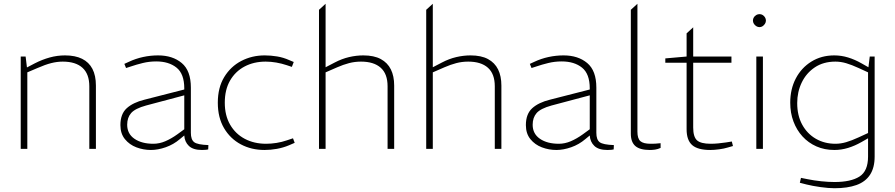

<svg xmlns="http://www.w3.org/2000/svg" viewBox="-20 -790 4752 1019"><path d="M90 0V-490H116L123 -432L165 -454Q204 -474 244 -485Q284 -496 325 -496Q379 -496 415.5 -478Q452 -460 470.5 -424.5Q489 -389 489 -336V0H454V-332Q454 -397 418 -430Q382 -463 313 -463Q283 -463 251.5 -455Q220 -447 179 -429L125 -406V0Z M781 6Q741 6 704 -8Q667 -22 643 -51.5Q619 -81 619 -126Q619 -185 652.5 -215.5Q686 -246 747 -261L958 -315V-321Q958 -398 917 -431Q876 -464 809 -464Q772 -464 737.5 -455.5Q703 -447 677 -438L649 -429L640 -451L664 -462Q700 -479 739.5 -487.5Q779 -496 819 -496Q896 -496 944.5 -455.5Q993 -415 993 -325V-85Q993 -49 1010.5 -35.5Q1028 -22 1086 -20L1085 3Q1083 4 1073.5 5Q1064 6 1052 6Q1005 6 982.5 -15.5Q960 -37 958 -71L935 -52Q901 -23 859.5 -8.5Q818 6 781 6ZM794 -27Q826 -27 857.5 -40.5Q889 -54 921 -77L958 -104V-284L755 -230Q697 -214 676 -190Q655 -166 655 -128Q655 -80 693.5 -53.5Q732 -27 794 -27Z M1384 6Q1314 6 1258 -24Q1202 -54 1169 -110Q1136 -166 1136 -245Q1136 -325 1170 -381Q1204 -437 1260.5 -466.5Q1317 -496 1385 -496Q1417 -496 1450.5 -490.5Q1484 -485 1515 -471L1539 -461L1529 -435L1502 -444Q1475 -453 1446.5 -458Q1418 -463 1390 -463Q1327 -463 1278 -437Q1229 -411 1201 -362.5Q1173 -314 1173 -245Q1173 -177 1201.5 -128Q1230 -79 1279.5 -53Q1329 -27 1392 -27Q1419 -27 1447.5 -31.5Q1476 -36 1502 -45L1535 -56L1544 -32L1514 -19Q1483 -6 1449.5 0Q1416 6 1384 6Z M1673 0V-738L1708 -770V-433L1756 -458Q1794 -478 1832.5 -487Q1871 -496 1908 -496Q1965 -496 2001 -476.5Q2037 -457 2054.5 -421.5Q2072 -386 2072 -336V0H2037V-332Q2037 -398 2000.5 -430.5Q1964 -463 1896 -463Q1863 -463 1832.5 -455Q1802 -447 1770 -433L1708 -406V0Z M2242 0V-738L2277 -770V-433L2325 -458Q2363 -478 2401.5 -487Q2440 -496 2477 -496Q2534 -496 2570 -476.5Q2606 -457 2623.5 -421.5Q2641 -386 2641 -336V0H2606V-332Q2606 -398 2569.5 -430.5Q2533 -463 2465 -463Q2432 -463 2401.5 -455Q2371 -447 2339 -433L2277 -406V0Z M2933 6Q2893 6 2856 -8Q2819 -22 2795 -51.5Q2771 -81 2771 -126Q2771 -185 2804.5 -215.5Q2838 -246 2899 -261L3110 -315V-321Q3110 -398 3069 -431Q3028 -464 2961 -464Q2924 -464 2889.5 -455.5Q2855 -447 2829 -438L2801 -429L2792 -451L2816 -462Q2852 -479 2891.5 -487.5Q2931 -496 2971 -496Q3048 -496 3096.5 -455.5Q3145 -415 3145 -325V-85Q3145 -49 3162.5 -35.5Q3180 -22 3238 -20L3237 3Q3235 4 3225.5 5Q3216 6 3204 6Q3157 6 3134.5 -15.5Q3112 -37 3110 -71L3087 -52Q3053 -23 3011.5 -8.5Q2970 6 2933 6ZM2946 -27Q2978 -27 3009.5 -40.5Q3041 -54 3073 -77L3110 -104V-284L2907 -230Q2849 -214 2828 -190Q2807 -166 2807 -128Q2807 -80 2845.5 -53.5Q2884 -27 2946 -27Z M3429 6Q3376 6 3352 -15Q3328 -36 3328 -80V-738L3363 -770V-91Q3363 -55 3378.5 -41Q3394 -27 3433 -27Q3444 -27 3457 -27.5Q3470 -28 3486 -30V-5Q3471 2 3456.5 4Q3442 6 3429 6Z M3750 6Q3683 6 3653.5 -20Q3624 -46 3624 -104V-457H3511V-480L3624 -490V-613L3659 -645V-490H3862V-457H3659V-113Q3659 -64 3679 -45.5Q3699 -27 3752 -27Q3772 -27 3792 -29Q3812 -31 3833 -34L3864 -39L3870 -15L3842 -7Q3823 -1 3796.5 2.5Q3770 6 3750 6Z M3994 0V-490H4029V0ZM4011 -646Q4002 -646 3994 -651Q3986 -656 3981 -664Q3976 -672 3976 -681Q3976 -690 3981 -698Q3986 -706 3994 -710.5Q4002 -715 4011 -715Q4020 -715 4027.5 -710.5Q4035 -706 4040 -698Q4045 -690 4045 -681Q4045 -672 4040 -664Q4035 -656 4027.5 -651Q4020 -646 4011 -646Z M4409 209Q4378 209 4335 203Q4292 197 4260 189L4225 180L4231 154L4266 161Q4300 168 4338.5 172Q4377 176 4409 176Q4496 176 4541.5 147Q4587 118 4587 41V-56L4552 -36Q4517 -16 4481 -5Q4445 6 4408 6Q4356 6 4313 -13Q4270 -32 4239 -66Q4208 -100 4191 -145.5Q4174 -191 4174 -245Q4174 -317 4203.5 -373.5Q4233 -430 4286 -463Q4339 -496 4408 -496Q4445 -496 4481 -485Q4517 -474 4552 -454L4589 -433L4596 -490H4622V41Q4622 100 4597.5 137.5Q4573 175 4525.5 192Q4478 209 4409 209ZM4211 -243Q4211 -177 4237.5 -128.5Q4264 -80 4310 -53.5Q4356 -27 4414 -27Q4442 -27 4471 -35.5Q4500 -44 4537 -61L4587 -84V-406L4537 -429Q4500 -446 4471 -454.5Q4442 -463 4414 -463Q4350 -463 4304.5 -432.5Q4259 -402 4235 -352Q4211 -302 4211 -243Z"/></svg>

Font: REM Medium Thin
Style: Regular
Weight: 250
Version: Version 1.005;gftools[0.9.28]